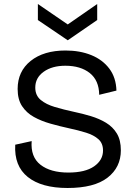

<svg xmlns="http://www.w3.org/2000/svg" viewBox="-20 -925 677 958"><path d="M317 13Q187 13 118.5 -42Q50 -97 56 -203L138 -221Q132 -142 182 -103Q232 -64 321 -64Q405 -64 449.5 -95Q494 -126 494 -174Q494 -210 471 -230.5Q448 -251 409.5 -263Q371 -275 324 -285Q278 -295 232 -308Q186 -321 149 -341.5Q112 -362 90 -395.5Q68 -429 68 -481Q68 -569 133 -621Q198 -673 307 -673Q379 -673 435.5 -650Q492 -627 525.5 -582.5Q559 -538 561 -473L475 -452Q474 -524 428 -560.5Q382 -597 306 -597Q240 -597 198 -567Q156 -537 156 -488Q156 -449 183 -426.5Q210 -404 254 -391Q298 -378 349 -367Q392 -358 433.5 -345.5Q475 -333 509 -312.5Q543 -292 563 -259Q583 -226 583 -175Q583 -90 516.5 -38.5Q450 13 317 13ZM169 -905 318 -803 465 -905V-825L318 -724L169 -825Z"/></svg>

Font: Bricolage Grotesque 12pt
Style: Regular
Weight: 400
Designer: Mathieu Triay
Foundry: Atelier Triay
Version: Version 1.001; ttfautohint (v1.8.4.7-5d5b);gftools[0.9.33.de